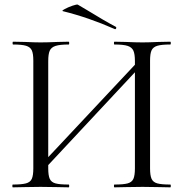

<svg xmlns="http://www.w3.org/2000/svg" viewBox="-20 -804 787 824"><path d="M148 -88 588 -557 604 -542 165 -72ZM35 -12Q73 -12 91.5 -17Q110 -22 116.5 -36.5Q123 -51 123 -81V-544Q123 -574 116.5 -588Q110 -602 92 -607.5Q74 -613 36 -613Q34 -613 34 -619Q34 -625 36 -625L87 -624Q129 -622 154 -622Q183 -622 227 -624L275 -625Q277 -625 277 -619Q277 -613 275 -613Q237 -613 218.5 -607Q200 -601 193.5 -586.5Q187 -572 187 -542V-81Q187 -51 193.5 -36.5Q200 -22 218 -17Q236 -12 275 -12Q277 -12 277 -6Q277 0 275 0Q244 0 226 -1L154 -2L85 -1Q67 0 35 0Q33 0 33 -6Q33 -12 35 -12ZM471 -12Q510 -12 528 -17Q546 -22 552.5 -36.5Q559 -51 559 -81V-542Q559 -572 552.5 -586.5Q546 -601 528 -607Q510 -613 471 -613Q469 -613 469 -619Q469 -625 471 -625L520 -624Q562 -622 592 -622Q617 -622 661 -624L711 -625Q713 -625 713 -619Q713 -613 711 -613Q673 -613 655 -607.5Q637 -602 630.5 -588Q624 -574 624 -544V-81Q624 -51 630.5 -36.5Q637 -22 655 -17Q673 -12 711 -12Q713 -12 713 -6Q713 0 711 0Q679 0 661 -1L592 -2L520 -1Q502 0 471 0Q469 0 469 -6Q469 -12 471 -12ZM250 -756Q243 -757 257.5 -765Q272 -773 291 -779.5Q310 -786 314 -784Q340 -768 353 -761Q431 -713 477 -689Q479 -688 479 -685Q479 -682 477 -680Q475 -678 473 -679Q360 -729 250 -756Z"/></svg>

Font: Cormorant SC
Style: Regular
Weight: 400
Designer: Christian Thalmann (Catharsis Fonts)
Foundry: Catharsis Fonts
Version: Version 4.000